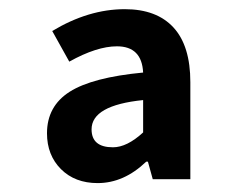

<svg xmlns="http://www.w3.org/2000/svg" viewBox="-20 -832 540 429"><path d="M198.2 -422.9Q147.5 -422.9 116.2 -454.1Q85 -485.4 85 -534.2Q85 -594.7 135.7 -627Q186.5 -659.2 299.8 -669.9Q296.9 -728.5 241.2 -728.5Q196.3 -728.5 134.8 -694.3L96.7 -762.7Q177.7 -811.5 258.8 -811.5Q330.1 -811.5 367.7 -770.5Q405.3 -729.5 405.3 -648.4V-431.6H321.3L310.5 -470.7H306.6Q256.8 -422.9 198.2 -422.9ZM232.4 -502.9Q263.7 -502.9 299.8 -536.1V-608.4Q184.6 -596.7 184.6 -543Q184.6 -502.9 232.4 -502.9Z"/></svg>

Font: Gen Shin Gothic Monospace Bold
Style: Bold
Weight: 700
Designer: [Source Han Sans]
Ryoko NISHIZUKA  (kana & ideographs); Paul D. Hunt (Latin, Greek & Cyrillic); Wenlong ZHANG  (bopomofo
Version: Version 1.002.20150607